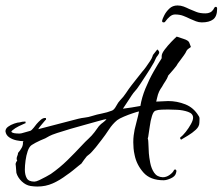

<svg xmlns="http://www.w3.org/2000/svg" viewBox="-32 -647 815 703"><path d="M105 36Q99 36 93 35.5Q87 35 80 34Q62 31 47.5 17Q33 3 28 -14Q27 -20 27 -26Q27 -32 26 -39L25 -47Q27 -55 31 -59Q29 -62 29 -66Q29 -71 31.5 -76.5Q34 -82 34 -87Q42 -96 47.5 -106Q53 -116 52 -128L55 -130Q44 -130 29 -133Q14 -136 2 -144Q-10 -152 -12 -166Q-12 -176 -2.5 -183Q7 -190 20 -194.5Q33 -199 40 -199Q49 -202 61 -202L62 -196H61Q51 -192 37 -185Q23 -178 15 -171Q7 -165 11 -163Q16 -158 40 -158L47 -159L79 -168Q84 -170 91.5 -179.5Q99 -189 102 -193Q109 -201 117.5 -208.5Q126 -216 136 -215Q136 -213 136.5 -210.5Q137 -208 134 -207Q130 -202 120.5 -191Q111 -180 108 -174L254 -212Q266 -215 279 -216.5Q292 -218 304 -222Q323 -228 341.5 -231.5Q360 -235 378 -242Q386 -245 393.5 -259Q401 -273 408 -280Q420 -292 429.5 -306.5Q439 -321 449 -334Q458 -346 469 -359.5Q480 -373 490 -386Q494 -390 502 -401Q510 -412 517.5 -423.5Q525 -435 526 -440L527 -442Q527 -445 529 -447L544 -466Q551 -460 551 -455Q551 -451 545 -443Q541 -439 538 -432Q535 -425 532 -419Q525 -407 518 -395.5Q511 -384 503 -372Q492 -356 481 -338.5Q470 -321 456 -306Q455 -305 454 -303Q453 -301 451 -299Q450 -297 443.5 -287.5Q437 -278 430 -267Q423 -256 418 -249Q450 -253 482 -259Q487 -290 500.5 -323Q514 -356 530.5 -385Q547 -414 559 -432Q560 -433 560 -436V-442Q560 -451 571 -465.5Q582 -480 595 -493.5Q608 -507 615 -513Q623 -510 640.5 -504.5Q658 -499 661 -491L667 -475Q662 -471 658 -468.5Q654 -466 651 -461L647 -453L641 -444L630 -429Q616 -411 614 -406Q613 -404 604 -393.5Q595 -383 587.5 -374.5Q580 -366 583 -369L584 -370Q580 -359 573.5 -349.5Q567 -340 561 -329Q555 -321 550.5 -311.5Q546 -302 543 -288L540 -275Q551 -275 562 -276Q573 -277 584 -277Q616 -277 646.5 -265Q677 -253 695 -223Q699 -218 698.5 -211Q698 -204 698 -198Q698 -184 685 -172Q672 -160 656 -150.5Q640 -141 630 -135V-138H628V-144Q637 -150 648 -164Q659 -178 667 -192.5Q675 -207 675 -216Q675 -231 656.5 -237.5Q638 -244 616 -245Q594 -246 583 -246Q574 -246 560 -245.5Q546 -245 538 -242Q530 -240 524.5 -222.5Q519 -205 516.5 -185Q514 -165 512 -155Q511 -145 509 -140Q510 -137 510.5 -134Q511 -131 511 -128Q512 -118 512 -107.5Q512 -97 513 -86Q514 -72 518 -51Q522 -30 532.5 -14.5Q543 1 564 2Q577 2 589 -6.5Q601 -15 605 -24Q607 -27 609.5 -26.5Q612 -26 613 -24Q613 -23 613.5 -22.5Q614 -22 614 -21Q614 -20 613.5 -17.5Q613 -15 612 -12Q609 -1 593.5 6Q578 13 567 13Q518 13 493 -15.5Q468 -44 461 -79Q458 -92 457 -104Q456 -116 456 -126Q456 -140 457.5 -151.5Q459 -163 461 -173Q465 -191 469.5 -207Q474 -223 477 -239Q471 -238 454.5 -232.5Q438 -227 421.5 -220Q405 -213 397 -207Q380 -193 367 -173Q354 -153 340 -135Q337 -131 331 -123.5Q325 -116 319 -108Q312 -100 306 -93Q300 -86 296 -83Q294 -81 291 -79Q288 -77 286 -75Q280 -68 275.5 -61.5Q271 -55 266 -48L257 -41Q246 -32 235 -23Q224 -14 212 -6Q187 13 161 24.5Q135 36 105 36ZM94 18Q100 18 112 12.5Q124 7 136.5 0Q149 -7 154 -10Q187 -33 215 -60.5Q243 -88 269 -116Q280 -128 292 -139Q304 -150 314 -163Q318 -168 322 -174Q326 -180 330 -185Q332 -187 334 -189Q336 -191 338 -193L347 -200Q354 -205 358 -211Q350 -210 329 -204Q308 -198 280.5 -190.5Q253 -183 225.5 -175Q198 -167 177 -160Q156 -153 149 -149Q135 -140 116 -133Q107 -129 98.5 -124.5Q90 -120 84 -116Q75 -110 69.5 -94Q64 -78 61.5 -59Q59 -40 59 -26Q59 -7 66 5.5Q73 18 94 18ZM707 -565Q696 -565 685.5 -569Q675 -573 664 -578Q652 -584 639 -589Q626 -594 609 -594Q599 -594 590 -586.5Q581 -579 573 -568Q572 -565 567 -565Q560 -565 562 -573Q563 -578 569.5 -591Q576 -604 588 -615.5Q600 -627 618 -627Q630 -627 640.5 -623Q651 -619 661 -614Q673 -609 686.5 -603.5Q700 -598 720 -598Q740 -598 749 -612Q751 -616 753 -619Q755 -622 758 -622Q763 -622 763 -615Q763 -587 748.5 -576Q734 -565 707 -565Z"/></svg>

Font: Qwitcher Grypen
Style: Bold
Weight: 700
Designer: Robert E. Leuschke
Foundry: Robert E. Leuschke
Version: Version 1.100; ttfautohint (v1.8.3)